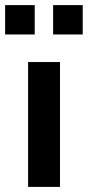

<svg xmlns="http://www.w3.org/2000/svg" viewBox="-45 -732 344 752"><path d="M65 0V-489H190V0ZM163 -597V-712H279V-597ZM-25 -597V-712H91V-597Z"/></svg>

Font: Nunito Sans
Style: Bold
Weight: 700
Designer: Vernon Adams
Foundry: Vernon Adams
Version: Version 3.101; ttfautohint (v1.8.4.7-5d5b);gftools[0.9.27]